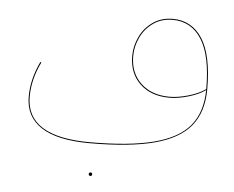

<svg xmlns="http://www.w3.org/2000/svg" viewBox="-49 -578 950 779"><g transform="rotate(5 426.0 -188.0)"><path d="M788 -248Q788 -155 741.5 -98Q695 -41 595 -14.5Q495 12 332 12Q200 12 134.5 -30.5Q69 -73 69 -155Q69 -226 104 -299L108 -297Q73 -226 73 -155Q73 8 332 8Q493 8 592 -17.5Q691 -43 737 -98Q783 -153 784 -244Q758 -225 715.5 -212.5Q673 -200 638 -200Q563 -200 518 -242.5Q473 -285 473 -356Q473 -396 491 -434Q509 -472 543.5 -496Q578 -520 624 -520Q702 -520 745 -453Q788 -386 788 -248ZM784 -248Q784 -384 742 -450Q700 -516 624 -516Q579 -516 545.5 -492.5Q512 -469 494.5 -432Q477 -395 477 -356Q477 -287 521 -245.5Q565 -204 638 -204Q673 -204 715.5 -216.5Q758 -229 784 -248ZM339 137Q339 130 346 130Q353 130 353 137Q353 144 346 144Q339 144 339 137Z"/></g></svg>

Font: FiraGO Four
Style: Regular
Weight: 100
Designer: bBox Type
Foundry: bBox Type GmbH
Version: Version 1.001